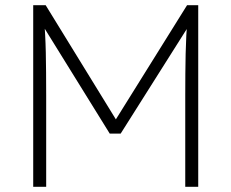

<svg xmlns="http://www.w3.org/2000/svg" viewBox="-20 -720 892 740"><path d="M108 0V-700H156L437 -243H416L701 -700H744V0H694V-351Q694 -441 695.5 -513Q697 -585 703 -656L718 -637L445 -205H403L139 -631L149 -656Q155 -589 156.5 -518.5Q158 -448 158 -351V0Z"/></svg>

Font: Mach ExtraLight
Style: Regular
Weight: 250
Version: Version 1.002